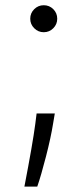

<svg xmlns="http://www.w3.org/2000/svg" viewBox="-20 -529 309 727"><path d="M187.5 -99.4 181.1 -61.4Q172.6 -8.2 154.1 63.6Q135.7 135.3 121.1 177.6H72.4Q103.7 15.6 113.6 -59.7L118.6 -99.4ZM145.6 -407Q124.6 -407 109.6 -422.1Q94.5 -437.1 94.5 -458.1Q94.5 -479.4 109.6 -494.3Q124.6 -509.2 145.6 -509.2Q166.9 -509.2 181.8 -494.3Q196.7 -479.4 196.7 -458.1Q196.7 -437.1 181.8 -422.1Q166.9 -407 145.6 -407Z"/></svg>

Font: Inter Light BETA
Style: Regular
Weight: 300
Designer: Rasmus Andersson
Foundry: rsms
Version: Version 3.011;git-f93a4a705